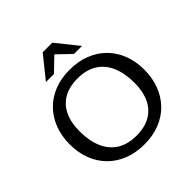

<svg xmlns="http://www.w3.org/2000/svg" viewBox="-237 -1116 1314 1314"><g transform="rotate(-45 420.0 -459.0)"><path d="M419 -714Q502 -714 569 -687.5Q636 -661 683.5 -612.8Q731 -564.5 756.2 -498.5Q781.5 -432.5 781.5 -353Q781.5 -273 756.2 -206.5Q731 -140 684 -91.5Q637 -43 570.5 -16.5Q504 10 421 10Q338 10 271 -16.5Q204 -43 156.5 -91.2Q109 -139.5 83.8 -205.5Q58.5 -271.5 58.5 -351Q58.5 -431 83.8 -497.5Q109 -564 156 -612.5Q203 -661 269.5 -687.5Q336 -714 419 -714ZM424.5 -70.5Q505.5 -70.5 560.2 -102.5Q615 -134.5 642.8 -194Q670.5 -253.5 670.5 -336Q670.5 -429.5 641.5 -496.2Q612.5 -563 555.8 -598.2Q499 -633.5 415.5 -633.5Q334.5 -633.5 279.8 -601.5Q225 -569.5 197.2 -510.2Q169.5 -451 169.5 -368Q169.5 -275 198.5 -208Q227.5 -141 284.2 -105.8Q341 -70.5 424.5 -70.5ZM406.5 -875H433.5L323 -769H245.5L373.5 -928.5H466.5L594.5 -769H517Z"/></g></svg>

Font: Newsreader 7pt
Style: Regular
Weight: 400
Designer: Hugues Gentile
Foundry: Production Type
Version: Version 1.003